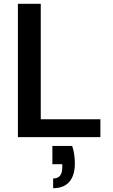

<svg xmlns="http://www.w3.org/2000/svg" viewBox="-20 -720 595 1008"><path d="M74 0V-700H194V-94H507V0ZM259 268V217Q284 217 295.5 202Q307 187 307 157V142H255V46H359Q367 70 370 94Q373 118 373 138Q373 201 344 234.5Q315 268 259 268Z"/></svg>

Font: DM Sans 10pt SemiBold
Style: Regular
Weight: 600
Version: Version 4.004;gftools[0.9.30]